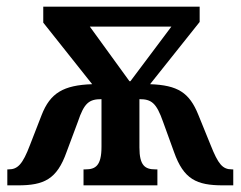

<svg xmlns="http://www.w3.org/2000/svg" viewBox="-20 -556 723 577"><path d="M2 1H34C112 1 151 -17 180 -99L214 -190C233 -247 248 -258 285 -258V-115C285 -58 267 -47 237 -47H231V1H453V-47H447C416 -47 399 -58 399 -113V-258C435 -258 450 -247 470 -190L503 -99C532 -17 571 1 650 1H681V-47H677C649 -47 636 -62 613 -120L576 -211C549 -278 514 -300 431 -303L580 -490V-536H110V-488L257 -303C171 -300 131 -277 105 -210L70 -120C48 -62 33 -47 6 -47H2ZM369 -312 250 -476H495L372 -312Z"/></svg>

Font: Noto Serif Condensed Semi
Style: Regular
Weight: 600
Width: 3
Designer: Monotype Design Team
Foundry: Monotype Imaging Inc.
Version: Version 1.002